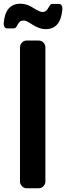

<svg xmlns="http://www.w3.org/2000/svg" viewBox="-64 -1008 354 1028"><path d="M179 -36Q179 -22 168.5 -11Q158 0 142 0H79Q64 0 53.5 -11Q43 -22 43 -36V-754Q43 -769 53.5 -780Q64 -791 79 -791H142Q158 -791 168.5 -780Q179 -769 179 -754ZM270 -958Q261 -852 181 -852Q144 -852 102 -881Q76 -898 65 -898Q49 -898 42 -891.5Q35 -885 31 -877Q27 -869 22.5 -862.5Q18 -856 7 -856H-25Q-35 -856 -39.5 -863Q-44 -870 -44 -880V-884Q-36 -988 45 -988Q65 -988 84 -981Q103 -974 125 -959Q137 -952 146.5 -948Q156 -944 162 -944Q177 -944 183.5 -950.5Q190 -957 194.5 -965.5Q199 -974 204 -980.5Q209 -987 217 -987H251Q261 -987 265.5 -979.5Q270 -972 270 -962Z"/></svg>

Font: H.H. Samuel
Style: Regular
Weight: 900
Width: 1
Designer: deFharo
Foundry: deFharo
Version: Version 1.009